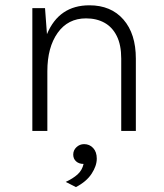

<svg xmlns="http://www.w3.org/2000/svg" viewBox="-20 -506 634 742"><path d="M505 0H448.5V-279.5Q448.5 -332.5 431.2 -367Q414 -401.5 383.5 -418.2Q353 -435 312.5 -435Q242.5 -435 202.8 -379Q163 -323 163 -230.5V0H105V-474.5H154L161.5 -374Q208 -485.5 325.5 -485.5Q409 -485.5 457 -430.5Q505 -375.5 505 -279.5ZM273.5 217 234 197Q262 184 279.8 168Q297.5 152 303 127.5Q285 127.5 274 117.5Q263 107.5 263 91.5Q263 74.5 275.5 62.8Q288 51 305 51Q326 51 340 66Q354 81 354 107Q354 135 334 165.5Q314 196 273.5 217Z"/></svg>

Font: Betina Sans Light
Style: Regular
Weight: 300
Designer: Jonathan Pinhorn (font) & Cristiano Sobral (main changes)
Version: Version 2.001;October 6, 2020;FontCreator 13.0.0.2681 64-bit